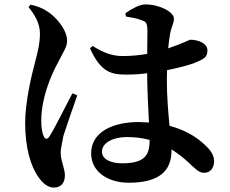

<svg xmlns="http://www.w3.org/2000/svg" viewBox="-20 -797 1040 870"><path d="M109 -765C135 -734 161 -692 161 -646C161 -601 151 -561 138 -512C122 -452 94 -333 94 -241C94 -127 119 -42 156 8C175 35 199 53 223 53C256 53 274 33 274 -3C274 -34 255 -68 255 -104C255 -119 259 -140 267 -180C278 -216 311 -310 330 -365L308 -374C281 -324 228 -215 204 -179C195 -164 184 -165 178 -180C171 -194 167 -219 167 -250C167 -350 208 -451 245 -518C268 -564 284 -584 284 -612C284 -666 228 -724 198 -743C173 -760 152 -768 119 -776ZM658 -163V-161C658 -92 634 -57 533 -57C486 -57 442 -73 442 -110C442 -152 497 -176 553 -176C590 -176 625 -172 658 -163ZM551 -722C575 -718 601 -714 623 -705C640 -699 648 -696 648 -653L647 -553C614 -547 577 -543 535 -543C494 -543 449 -556 400 -589L388 -578C437 -467 488 -459 553 -459C583 -459 615 -461 647 -465V-441C648 -375 652 -301 655 -242L609 -244C494 -244 393 -201 393 -102C393 -16 473 31 563 31C697 31 757 -19 757 -114V-120C783 -104 808 -85 834 -61C867 -30 882 -14 905 -14C932 -14 950 -34 950 -67C950 -90 938 -112 916 -133C884 -166 831 -205 748 -227C743 -284 736 -354 736 -439L737 -479C790 -490 835 -502 857 -510C903 -529 920 -536 920 -569C920 -600 879 -617 843 -617C837 -617 811 -601 742 -578C745 -606 748 -629 751 -645C758 -681 768 -689 768 -713C768 -742 705 -777 638 -777C611 -777 574 -755 548 -737Z"/></svg>

Font: Noto Serif CJK KR
Style: Bold
Weight: 700
Designer: Ryoko NISHIZUKA 西塚涼子 (kana & ideographs); Frank Grießhammer (Latin, Greek & Cyrillic); Wenlong ZHANG 张文龙 (bopomofo); San
Foundry: Adobe
Version: Version 2.001;hotconv 1.1.0;makeotfexe 2.6.0